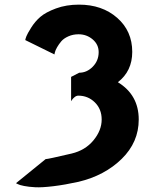

<svg xmlns="http://www.w3.org/2000/svg" viewBox="-20 -790 668 829"><path d="M215 -555 89 -617Q90 -623 94 -633.5Q98 -644 114.5 -670.5Q131 -697 154 -717Q177 -737 221.5 -753.5Q266 -770 321 -770Q421 -770 486 -713Q551 -656 551 -566Q551 -483 489 -435Q579 -380 579 -274Q579 -176 505.5 -104Q432 -32 319 -5Q260 8 210.5 14Q161 20 132.5 18.5Q104 17 84 13Q64 9 57 5L49 1L177 -103Q187 -103 289 -127Q348 -141 383.5 -184Q419 -227 419 -274Q419 -319 389.5 -348Q360 -377 318 -377Q310 -377 302.5 -371Q295 -365 291 -359L287 -353V-458L322 -476Q355 -476 380.5 -502Q406 -528 406 -565Q406 -598 380 -620Q354 -642 319 -642Q295 -642 275 -633Q255 -624 244.5 -611.5Q234 -599 226.5 -586Q219 -573 217 -564Z"/></svg>

Font: Hussar
Style: BoldWeb
Weight: 700
Foundry: Cannot Into Space Fonts
Version: Version 2.00